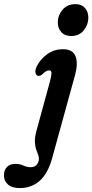

<svg xmlns="http://www.w3.org/2000/svg" viewBox="-148 -692 458 952"><path d="M205 -513.5Q173 -513.5 155.8 -532.8Q138.5 -552 138.5 -581.5Q138.5 -615 161.8 -643.2Q185 -671.5 226.5 -671.5Q257 -671.5 273.5 -652.2Q290 -633 290 -603.5Q290 -570 267.5 -541.8Q245 -513.5 205 -513.5ZM224 -319.5 110.5 92.5Q89.5 168.5 48.8 204.5Q8 240.5 -49 240.5Q-88.5 240.5 -108.5 222.8Q-128.5 205 -128.5 178.5Q-128.5 151 -113.2 135.8Q-98 120.5 -70.5 120.5Q-50 120.5 -32.2 128.8Q-14.5 137 5 137Q36 137 44.5 103Q46 89.5 41.5 77Q37 64.5 31.5 49Q26 33.5 25 10.8Q24 -12 33.5 -46L98 -282Q107 -315 107.2 -329Q107.5 -343 95 -343Q80 -343 62.5 -324Q52 -314.5 41.5 -316Q31.5 -317 28 -330.8Q24.5 -344.5 36.5 -367.5Q55 -402 88.5 -425Q122 -448 163.5 -448Q213 -448 226.5 -413Q240 -378 224 -319.5Z"/></svg>

Font: Fraunces 144pt SuperSoft SemiBold
Style: Italic
Weight: 600
Italic angle: -16°
Version: Version 1.000;[b76b70a41]